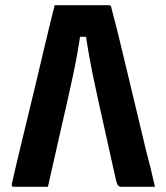

<svg xmlns="http://www.w3.org/2000/svg" viewBox="-20 -721 640 741"><path d="M165 0Q135 0 100 0Q65 0 34 0Q31 0 28.5 -1Q26 -2 25.5 -5Q25 -8 26 -13Q31 -36 41 -78Q51 -120 64 -174.5Q77 -229 92 -290Q107 -351 121.5 -412.5Q136 -474 149.5 -530.5Q163 -587 173.5 -631Q184 -675 191 -701Q248 -701 299.5 -701Q351 -701 399 -701Q403 -701 405 -699.5Q407 -698 408.5 -696Q410 -694 410 -690Q425 -634 440.5 -570.5Q456 -507 472.5 -437.5Q489 -368 507 -293.5Q525 -219 544 -139Q553 -106 561.5 -71Q570 -36 578 0Q546 0 511 0Q476 0 449 0Q441 0 436 -5Q431 -10 426 -33Q407 -119 391 -190.5Q375 -262 362 -320.5Q349 -379 339 -428Q329 -477 321.5 -520Q314 -563 309 -602L338 -579H263L292 -602Q287 -563 279.5 -520.5Q272 -478 261.5 -428.5Q251 -379 237 -317.5Q223 -256 205 -177.5Q187 -99 165 0Z"/></svg>

Font: RecMonoLinear Nerd Font Mono
Style: Bold
Weight: 700
Monospace: yes
Version: Version 1.085; ttfautohint (v1.8.4.7-5d5b);Nerd Fonts 3.2.1